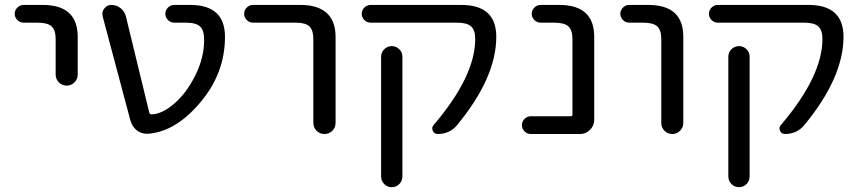

<svg xmlns="http://www.w3.org/2000/svg" viewBox="-20 -567 3499 783"><path d="M76.2 -474.6Q61.5 -474.6 50.8 -485.4Q40 -496.1 40 -510.7Q40 -525.4 50.8 -536.1Q61.5 -546.9 76.2 -546.9H154.3Q296.9 -546.9 296.9 -417V-262.7Q296.9 -244.1 283.7 -231Q270.5 -217.8 252 -217.8Q233.4 -217.8 220.2 -231Q207 -244.1 207 -262.7V-407.2Q207 -444.3 190.4 -459.5Q173.8 -474.6 132.8 -474.6Z M688.5 -142.6Q739.3 -185.5 775.9 -258.3Q812.5 -331.1 812.5 -404.3Q812.5 -443.4 795.9 -459Q779.3 -474.6 738.3 -474.6H690.4Q675.8 -474.6 665 -485.4Q654.3 -496.1 654.3 -510.7Q654.3 -525.4 665 -536.1Q675.8 -546.9 690.4 -546.9H755.9Q897.5 -546.9 897.5 -417Q897.5 -263.7 791 -142.6Q694.3 -30.3 584 -21.5Q581.1 -21.5 578.1 -21.5Q556.6 -21.5 538.1 -35.2Q518.6 -50.8 511.7 -76.2L398.4 -501Q397.5 -505.9 397.5 -510.7Q397.5 -522.5 405.3 -532.2Q416 -546.9 433.6 -546.9Q455.1 -546.9 471.2 -534.2Q487.3 -521.5 493.2 -501L588.9 -107.4Q590.8 -100.6 598.6 -100.6Q639.6 -101.6 688.5 -142.6Z M1011.7 -474.6Q997.1 -474.6 986.3 -485.4Q975.6 -496.1 975.6 -510.7Q975.6 -525.4 986.3 -536.1Q997.1 -546.9 1011.7 -546.9H1204.1Q1347.7 -546.9 1348.6 -417V-66.4Q1348.6 -46.9 1335.4 -33.7Q1322.3 -20.5 1303.2 -20.5Q1284.2 -20.5 1271 -33.7Q1257.8 -46.9 1257.8 -66.4V-407.2Q1257.8 -444.3 1241.7 -459.5Q1225.6 -474.6 1185.5 -474.6Z M1861.3 -546.9Q2003.9 -546.9 2003.9 -417Q2003.9 -251 1844.7 -57.6Q1814.5 -20.5 1764.6 -20.5Q1751 -20.5 1745.1 -33.7Q1739.3 -46.9 1748 -56.6Q1918 -255.9 1918 -408.2Q1918 -444.3 1900.9 -459.5Q1883.8 -474.6 1843.8 -474.6H1491.2Q1476.6 -474.6 1465.8 -485.4Q1455.1 -496.1 1455.1 -510.7Q1455.1 -525.4 1465.8 -536.1Q1476.6 -546.9 1491.2 -546.9ZM1534.2 152.3V-335.9Q1534.2 -353.5 1546.9 -366.2Q1559.6 -378.9 1577.6 -378.9Q1595.7 -378.9 1608.4 -366.2Q1621.1 -353.5 1621.1 -335.9V152.3Q1621.1 170.9 1608.4 183.6Q1595.7 196.3 1577.6 196.3Q1559.6 196.3 1546.9 183.6Q1534.2 170.9 1534.2 152.3Z M2314.5 -407.2Q2314.5 -444.3 2297.9 -459.5Q2281.2 -474.6 2240.2 -474.6H2184.6Q2169.9 -474.6 2159.2 -485.4Q2148.4 -496.1 2148.4 -510.7Q2148.4 -525.4 2159.2 -536.1Q2169.9 -546.9 2184.6 -546.9H2260.7Q2403.3 -546.9 2403.3 -417V-78.1Q2403.3 -54.7 2386.2 -37.6Q2369.1 -20.5 2345.7 -20.5H2144.5Q2129.9 -20.5 2119.1 -31.2Q2108.4 -42 2108.4 -56.6Q2108.4 -71.3 2119.1 -82Q2129.9 -92.8 2144.5 -92.8H2306.6Q2314.5 -92.8 2314.5 -99.6Z M2545.9 -474.6Q2531.2 -474.6 2520.5 -485.4Q2509.8 -496.1 2509.8 -510.7Q2509.8 -525.4 2520.5 -536.1Q2531.2 -546.9 2545.9 -546.9H2624Q2766.6 -546.9 2766.6 -417V-65.4Q2766.6 -46.9 2753.4 -33.7Q2740.2 -20.5 2721.7 -20.5Q2703.1 -20.5 2689.9 -33.7Q2676.8 -46.9 2676.8 -65.4V-407.2Q2676.8 -444.3 2660.2 -459.5Q2643.6 -474.6 2602.5 -474.6Z M3277.3 -546.9Q3419.9 -546.9 3419.9 -417Q3419.9 -251 3260.7 -57.6Q3230.5 -20.5 3180.7 -20.5Q3167 -20.5 3161.1 -33.7Q3155.3 -46.9 3164.1 -56.6Q3334 -255.9 3334 -408.2Q3334 -444.3 3316.9 -459.5Q3299.8 -474.6 3259.8 -474.6H2907.2Q2892.6 -474.6 2881.8 -485.4Q2871.1 -496.1 2871.1 -510.7Q2871.1 -525.4 2881.8 -536.1Q2892.6 -546.9 2907.2 -546.9ZM2950.2 152.3V-335.9Q2950.2 -353.5 2962.9 -366.2Q2975.6 -378.9 2993.7 -378.9Q3011.7 -378.9 3024.4 -366.2Q3037.1 -353.5 3037.1 -335.9V152.3Q3037.1 170.9 3024.4 183.6Q3011.7 196.3 2993.7 196.3Q2975.6 196.3 2962.9 183.6Q2950.2 170.9 2950.2 152.3Z"/></svg>

Font: Gen Jyuu Gothic Regular
Style: Regular
Weight: 400
Designer: [Source Han Sans]
Ryoko NISHIZUKA  (kana & ideographs); Paul D. Hunt (Latin, Greek & Cyrillic); Wenlong ZHANG  (bopomofo
Version: Version 1.002.20150607